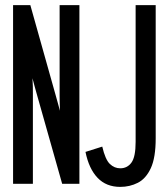

<svg xmlns="http://www.w3.org/2000/svg" viewBox="-20 -720 656 752"><path d="M451 12Q396.1 12 362.2 -23.5Q328.2 -59 314.8 -125L380.5 -145.8Q392.5 -94.8 410.3 -77.8Q428.1 -60.8 451 -60.8Q478.4 -60.8 494.8 -83.1Q511.2 -105.4 511.2 -164V-700H589.8V-178.2Q589.8 -102.8 570.8 -61.6Q551.8 -20.4 520.1 -4.2Q488.5 12 451 12ZM31.2 0V-700H98.8L198.8 -344.2Q201.8 -333.4 206.8 -315.4Q211.8 -297.4 214.8 -286.2Q214.2 -301.9 213.9 -318.2Q213.5 -334.6 213.5 -344.8V-700H291V0H223.5L123.5 -353.5Q120.1 -365 115.2 -383.4Q110.2 -401.8 107.2 -413.5Q108.4 -399.5 108.6 -382.4Q108.8 -365.2 108.8 -354.8V0Z"/></svg>

Font: Overpass Mono Light
Style: Regular
Weight: 300
Monospace: yes
Designer: Delve Withrington, Dave Bailey
Foundry: Delve Fonts LLC
Version: Version 4.000